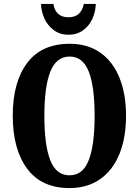

<svg xmlns="http://www.w3.org/2000/svg" viewBox="-20 -948 707 978"><path d="M45 -359Q45 -530 118.5 -627.5Q192 -725 335 -725Q426 -725 490.5 -680Q555 -635 588.5 -552Q622 -469 622 -358Q622 -247 588.5 -164Q555 -81 490 -35.5Q425 10 334 10Q192 10 118.5 -88.5Q45 -187 45 -359ZM462 -358Q462 -507 432 -583.5Q402 -660 335 -660Q267 -660 236.5 -583.5Q206 -507 206 -358Q206 -209 236 -132Q266 -55 334 -55Q402 -55 432 -132Q462 -209 462 -358ZM189 -928H252Q263 -860 329 -860Q393 -860 407 -928H468Q467 -889 451 -853Q435 -817 403.5 -794Q372 -771 329 -771Q286 -771 254.5 -794Q223 -817 206.5 -853Q190 -889 189 -928Z"/></svg>

Font: Noto Serif CondExtraBold
Style: Regular
Weight: 800
Width: 3
Designer: Monotype Design Team
Foundry: Monotype Imaging Inc.
Version: Version 1.001